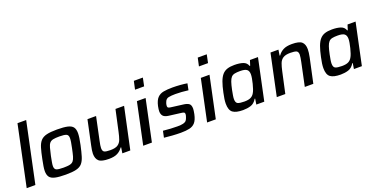

<svg xmlns="http://www.w3.org/2000/svg" viewBox="-25 -1478 4332 2222"><g transform="rotate(-20 2141.0 -367.5)"><path d="M31 0 188 -743H295L138 0Z M512 8Q428 8 380.5 -3Q333 -14 314 -40.5Q295 -67 295 -113Q295 -140 301 -174.5Q307 -209 316 -255Q332 -335 347.5 -386Q363 -437 389.5 -466Q416 -495 463.5 -506.5Q511 -518 591 -518Q675 -518 722 -507Q769 -496 788 -469.5Q807 -443 807 -396Q807 -346 787 -255Q770 -175 754 -123.5Q738 -72 712.5 -43.5Q687 -15 640 -3.5Q593 8 512 8ZM514 -77Q562 -77 590.5 -83Q619 -89 634.5 -107.5Q650 -126 660 -161Q670 -196 682 -255Q691 -296 695.5 -325Q700 -354 700 -374Q700 -411 676 -422Q652 -433 590 -433Q541 -433 513 -427Q485 -421 469.5 -402.5Q454 -384 444.5 -348.5Q435 -313 422 -255Q414 -213 408.5 -184Q403 -155 403 -135Q403 -98 427 -87.5Q451 -77 514 -77Z M1043 8Q952 8 919.5 -21.5Q887 -51 887 -112Q887 -131 891 -156Q895 -181 901 -209L965 -510H1071L1011 -226Q1005 -199 1001.5 -177Q998 -155 998 -141Q998 -102 1019.5 -92Q1041 -82 1093 -82Q1154 -82 1184.5 -102Q1215 -122 1228.5 -159.5Q1242 -197 1253 -249L1310 -510H1416L1307 0H1209L1220 -70H1213Q1189 -34 1149.5 -13Q1110 8 1043 8Z M1599 -642 1621 -743H1732L1711 -642ZM1466 0 1574 -510H1681L1573 0Z M1928 8Q1879 8 1821.5 4Q1764 0 1723 -5L1740 -85Q1789 -80 1830.5 -77.5Q1872 -75 1915 -75Q1962 -75 1987.5 -81.5Q2013 -88 2025 -102.5Q2037 -117 2044 -141Q2052 -162 2052 -176Q2052 -195 2039 -200Q2026 -205 1997 -208L1863 -225Q1814 -231 1795 -252.5Q1776 -274 1776 -311Q1776 -320 1778 -337.5Q1780 -355 1784 -373Q1799 -440 1828.5 -470.5Q1858 -501 1903.5 -509.5Q1949 -518 2014 -518Q2060 -518 2110.5 -514Q2161 -510 2194 -504L2178 -424Q2095 -435 2020 -435Q1969 -435 1935.5 -428Q1902 -421 1889 -383Q1885 -374 1882 -363Q1879 -352 1879 -340Q1879 -321 1891 -315.5Q1903 -310 1933 -307L2065 -290Q2110 -285 2133 -268.5Q2156 -252 2156 -206Q2156 -196 2153.5 -178.5Q2151 -161 2147 -141Q2133 -75 2106 -43.5Q2079 -12 2035.5 -2Q1992 8 1928 8Z M2386 -642 2408 -743H2519L2498 -642ZM2253 0 2361 -510H2468L2360 0Z M2695 8Q2608 8 2569 -21Q2530 -50 2530 -130Q2530 -155 2534.5 -187.5Q2539 -220 2548 -260Q2564 -337 2582.5 -387Q2601 -437 2626 -465.5Q2651 -494 2687 -506Q2723 -518 2775 -518Q2839 -518 2882 -503.5Q2925 -489 2939 -447H2946L2966 -510H3065L2957 0H2859L2870 -70H2864Q2834 -19 2789.5 -5.5Q2745 8 2695 8ZM2743 -80Q2793 -80 2821 -94Q2849 -108 2865 -137Q2875 -153 2884.5 -181Q2894 -209 2902 -241Q2910 -273 2915 -302Q2920 -331 2920 -350Q2920 -393 2896.5 -411Q2873 -429 2814 -429Q2773 -429 2747 -423.5Q2721 -418 2705 -400.5Q2689 -383 2677 -348Q2665 -313 2653 -255Q2646 -219 2641.5 -192.5Q2637 -166 2637 -147Q2637 -103 2661 -91.5Q2685 -80 2743 -80Z M3111 0 3219 -510H3317L3306 -440H3313Q3337 -476 3377 -497Q3417 -518 3484 -518Q3574 -518 3606 -489Q3638 -460 3638 -399Q3638 -381 3635 -355.5Q3632 -330 3626 -302L3561 0H3456L3516 -284Q3521 -311 3525 -333Q3529 -355 3529 -370Q3529 -408 3507 -418Q3485 -428 3433 -428Q3373 -428 3342.5 -408Q3312 -388 3298 -350.5Q3284 -313 3273 -261L3216 0Z M3897 8Q3810 8 3771 -21Q3732 -50 3732 -130Q3732 -155 3736.5 -187.5Q3741 -220 3750 -260Q3766 -337 3784.5 -387Q3803 -437 3828 -465.5Q3853 -494 3889 -506Q3925 -518 3977 -518Q4041 -518 4084 -503.5Q4127 -489 4141 -447H4148L4168 -510H4267L4159 0H4061L4072 -70H4066Q4036 -19 3991.5 -5.5Q3947 8 3897 8ZM3945 -80Q3995 -80 4023 -94Q4051 -108 4067 -137Q4077 -153 4086.5 -181Q4096 -209 4104 -241Q4112 -273 4117 -302Q4122 -331 4122 -350Q4122 -393 4098.5 -411Q4075 -429 4016 -429Q3975 -429 3949 -423.5Q3923 -418 3907 -400.5Q3891 -383 3879 -348Q3867 -313 3855 -255Q3848 -219 3843.5 -192.5Q3839 -166 3839 -147Q3839 -103 3863 -91.5Q3887 -80 3945 -80Z"/></g></svg>

Font: Saira Medium
Style: Italic
Weight: 500
Italic angle: -12°
Designer: Hector Gatti with collaboration of the Omnibus-Type team
Foundry: Omnibus-Type
Version: Version 1.100; ttfautohint (v1.8.3)